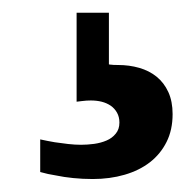

<svg xmlns="http://www.w3.org/2000/svg" viewBox="-20 -45 286 296"><path d="M246.1 130.9Q246.1 155.3 236.8 173.8Q227.5 192.4 211.2 205.1Q194.8 217.8 172.1 224.4Q149.4 231 123 231Q107.4 231 92.8 229.5Q78.1 228 66.9 225.6Q53.7 223.6 42 220.2V169.9Q53.2 172.4 64.5 174.3Q74.2 175.8 85 177Q95.7 178.2 105 178.2Q114.7 178.2 125.2 176.8Q135.7 175.3 144.3 171.6Q152.8 168 158.4 161.1Q164.1 154.3 164.1 144Q164.1 135.3 160.4 128.7Q156.7 122.1 150.6 117.9Q144.5 113.8 136.7 111.8Q128.9 109.9 120.1 109.9Q117.2 109.9 113.5 110.1Q109.9 110.4 106.4 110.8Q102.5 111.3 98.1 111.8V-25.4H147.9V54.2Q149.4 54.7 151.4 54.7Q153.8 55.2 162.1 55.2Q179.2 55.2 194.6 59.6Q210 64 221.4 73.2Q232.9 82.5 239.5 96.9Q246.1 111.3 246.1 130.9Z"/></svg>

Font: Charis SIL Eur
Style: Bold
Weight: 700
Foundry: SIL International
Version: Version 5.000